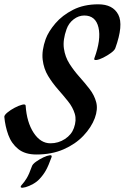

<svg xmlns="http://www.w3.org/2000/svg" viewBox="-25 -677 579 891"><path d="M413 -407Q445 -494 432 -549.5Q419 -605 366 -605Q340 -605 317 -587.5Q294 -570 284 -542Q266 -492 271.5 -452.5Q277 -413 297.5 -381Q318 -349 343.5 -320.5Q369 -292 391 -263.5Q413 -235 421.5 -202.5Q430 -170 415 -129Q399 -86 362 -47Q325 -8 270 16Q215 40 144 40Q91 40 59.5 14.5Q28 -11 13.5 -51Q-1 -91 -5 -135Q-5 -143 9.5 -155Q24 -167 43 -177Q62 -187 77.5 -191Q93 -195 94 -187Q99 -110 131 -61Q163 -12 209 -12Q246 -12 276.5 -32Q307 -52 318 -83Q331 -119 322 -149Q313 -179 291 -206.5Q269 -234 243.5 -263Q218 -292 198 -325Q178 -358 173 -400Q168 -442 187 -496Q200 -531 232 -568.5Q264 -606 314 -631.5Q364 -657 431 -657Q499 -657 524 -609Q549 -561 510 -453Q506 -443 489.5 -431Q473 -419 454 -409.5Q435 -400 422 -398.5Q409 -397 413 -407ZM214 53Q200 92 188 113.5Q176 135 158 154Q146 167 128 177Q110 187 94 191.5Q78 196 72.5 193Q67 190 80 176Q87 169 98.5 150.5Q110 132 123 95Q126 85 142 73.5Q158 62 176 53.5Q194 45 206 43.5Q218 42 214 53Z"/></svg>

Font: Story Script
Style: Regular
Weight: 400
Designer: Lana Roulhac, Ben Buysse
Version: Version 1.000; ttfautohint (v1.8.4.7-5d5b)